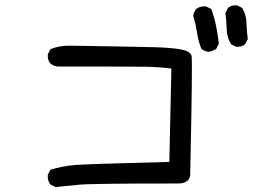

<svg xmlns="http://www.w3.org/2000/svg" viewBox="-20 -757 1040 739"><path d="M193.4 -37.1 173.8 -46.9Q162.1 -62.5 164.1 -84L173.8 -103.5Q220.7 -118.2 271 -122.1Q321.3 -126 631.8 -133.8L639.6 -493.2Q592.8 -499 544.9 -500Q497.1 -501 201.2 -501Q185.5 -502.9 173.8 -512.7Q162.1 -526.4 164.1 -547.9L173.8 -567.4Q210.9 -583 255.9 -581.1Q514.6 -577.1 579.1 -575.2Q643.6 -573.2 678.2 -566.4Q712.9 -559.6 717.3 -542Q721.7 -524.4 711.9 -80.1Q705.1 -50.8 667 -50.8Q327.1 -50.8 282.7 -45.9Q238.3 -41 193.4 -37.1ZM782.2 -557.6Q766.6 -559.6 754.9 -569.3Q743.2 -598.6 738.3 -631.3Q733.4 -664.1 723.6 -695.3Q725.6 -710.9 735.4 -722.7Q751 -734.4 772.5 -732.4L793 -722.7Q804.7 -691.4 811.5 -658.2Q818.4 -625 822.3 -588.9L812.5 -569.3Q798.8 -559.6 782.2 -557.6ZM888.7 -577.1 869.1 -586.9Q853.5 -613.3 852.5 -644.5Q851.6 -675.8 847.7 -707L857.4 -726.6Q871.1 -738.3 892.6 -736.3L912.1 -726.6Q927.7 -701.2 928.7 -668.9Q929.7 -636.7 933.6 -606.4L923.8 -586.9Q910.2 -575.2 888.7 -577.1Z"/></svg>

Font: NaikaiFont
Style: Regular-Lite
Weight: 400
Version: Version 1.67